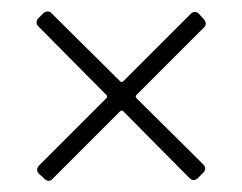

<svg xmlns="http://www.w3.org/2000/svg" viewBox="-20 -485 424 336"><path d="M337 -437 219 -319Q216 -316 219 -313L336 -197Q339 -194 339 -190Q339 -186 336 -183L326 -173Q323 -170 319 -170Q315 -170 312 -173L196 -290Q193 -293 190 -290L72 -172Q65 -165 58 -172L48 -181Q45 -184 45 -188Q45 -192 48 -195L166 -313Q169 -316 166 -319L47 -439Q44 -442 44 -446Q44 -450 47 -453L56 -462Q59 -465 63 -465Q67 -465 70 -462L190 -343Q193 -340 196 -343L314 -461Q317 -464 321 -464Q325 -464 328 -461L337 -451Q343 -443 337 -437Z"/></svg>

Font: Barlow Semi Condensed ExLight
Style: Regular
Weight: 275
Width: 4
Designer: Jeremy Tribby
Foundry: Tribby Type
Version: Version 1.408